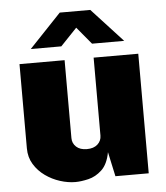

<svg xmlns="http://www.w3.org/2000/svg" viewBox="-52 -770 713 827"><g transform="rotate(-5 304.0 -356.5)"><path d="M240.5 10Q209 10 175 -0.8Q141 -11.5 111.5 -32.5Q82 -53.5 63.5 -83.8Q45 -114 45 -153V-517H240V-180Q240 -157.5 256.5 -142.2Q273 -127 302.5 -127Q332 -127 348.8 -142.2Q365.5 -157.5 365.5 -180V-517H558.5V0H414.5L391.5 -106Q382 -54.5 355.5 -29.8Q329 -5 297.2 2.5Q265.5 10 240.5 10ZM99 -577.5 237 -723H369L503 -577.5H364L302 -652L231 -577.5Z"/></g></svg>

Font: Public Sans Thin Black
Style: Regular
Weight: 900
Version: Version 2.001